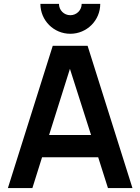

<svg xmlns="http://www.w3.org/2000/svg" viewBox="-20 -952 710 972"><path d="M336 -781C419.5 -781 487.5 -848.5 487.5 -932.5H393.5C393.5 -900.5 368 -875 336 -875C304 -875 278.5 -900.5 278.5 -932.5H184.5C184.5 -848.5 252 -781 336 -781ZM650.5 0 423.5 -720H247L20 0H144L193 -156H477L526.5 0ZM334 -603.5 441 -268.5H228.5Z"/></svg>

Font: Hauora
Style: Bold
Weight: 700
Designer: Wayne Shih
Foundry: WCYS
Version: Version 1.001;hotconv 1.0.109;makeotfexe 2.5.65596